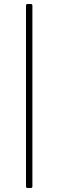

<svg xmlns="http://www.w3.org/2000/svg" viewBox="-20 -810 292 960"><path d="M118 130Q110 130 110 122V-782Q110 -790 118 -790H134Q142 -790 142 -782V122Q142 130 134 130Z"/></svg>

Font: Instrument Serif
Style: Regular
Weight: 400
Designer: Rodrigo Fuenzalida
Foundry: fragTYPE
Version: Version 1.000; ttfautohint (v1.8.4.7-5d5b);gftools[0.9.27]